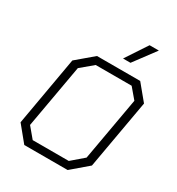

<svg xmlns="http://www.w3.org/2000/svg" viewBox="-213 -1053 1093 1185"><g transform="rotate(30 334.0 -460.0)"><path d="M51 -110 137 -600 255 -700H563L653 -591L566 -99L450 0H141ZM428 -52 513 -125 593 -576 532 -648H276L190 -576L110 -125L171 -52ZM503 -920H569L455 -767H402Z"/></g></svg>

Font: Chakra Petch Light
Style: Italic
Weight: 300
Italic angle: -10°
Designer: Katatrad Aksorn Co.,Ltd.
Foundry: Cadson Demak Co.,Ltd.
Version: Version 1.000; ttfautohint (v1.6)